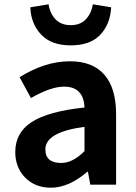

<svg xmlns="http://www.w3.org/2000/svg" viewBox="-20 -859 631 893"><path d="M217 14Q143 14 97 -33Q51 -80 51 -152Q51 -242 127.5 -291.5Q204 -341 373 -359Q369 -456 278 -456Q216 -456 124 -403L71 -500Q190 -574 305 -574Q411 -574 465.5 -511.5Q520 -449 520 -327V0H400L389 -60H386Q300 14 217 14ZM265 -101Q318 -101 373 -156V-269Q191 -245 191 -164Q191 -101 265 -101ZM309 -648Q219 -648 171.5 -698Q124 -748 121 -825L206 -839Q212 -797 238 -769.5Q264 -742 309 -742Q354 -742 379.5 -769.5Q405 -797 412 -839L497 -825Q493 -747 446.5 -697.5Q400 -648 309 -648Z"/></svg>

Font: Noto Sans Korean Bold
Style: Bold
Weight: 700
Designer: Ryoko NISHIZUKA  (kana & ideographs); Paul D. Hunt (Latin, Greek & Cyrillic); Wenlong ZHANG  (bopomofo); Sandoll Communi
Foundry: Adobe Systems Incorporated
Version: Version 1.000;PS 1;hotconv 1.0.78;makeotf.lib2.5.61930